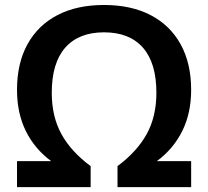

<svg xmlns="http://www.w3.org/2000/svg" viewBox="-20 -770 856 790"><path d="M50 0V-107H190.5Q122.5 -157.5 86.2 -231Q50 -304.5 50 -400.5Q50 -509.5 93 -587.8Q136 -666 216.2 -707.8Q296.5 -749.5 408 -749.5Q519.5 -749.5 599.8 -707.8Q680 -666 723.2 -587.8Q766.5 -509.5 766.5 -400.5Q766.5 -304.5 730 -231Q693.5 -157.5 625.5 -107H766.5V0H463.5V-86.5Q543.5 -146 583.5 -218.2Q623.5 -290.5 623.5 -388Q623.5 -511 568 -574Q512.5 -637 408 -637Q304 -637 248.5 -574Q193 -511 193 -388Q193 -290.5 232.8 -218.2Q272.5 -146 353 -86.5V0Z"/></svg>

Font: Encode Sans SemiExpanded SemiExpanded SemiBold
Style: Regular
Weight: 600
Width: 6
Designer: Multiple Designers
Foundry: Impallari Type
Version: Version 3.000; ttfautohint (v1.8.3) -l 8 -r 50 -G 200 -x 14 